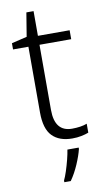

<svg xmlns="http://www.w3.org/2000/svg" viewBox="-97 -705 534 972"><g transform="rotate(-10 170.0 -219.0)"><path d="M238 -39Q260 -39 280 -42Q300 -45 315 -51V-5Q300 1 278 5.5Q256 10 231 10Q164 10 128 -27Q92 -64 92 -148V-486H13V-518L92 -537L112 -659H149V-532H312V-486H149V-151Q149 -39 238 -39ZM254 68Q246 101 227.5 144Q209 187 185 221H152V212Q160 196 169 168.5Q178 141 185.5 111.5Q193 82 196 61H254Z"/></g></svg>

Font: Noto Sans Light
Style: Regular
Weight: 300
Designer: Monotype Design Team
Foundry: Monotype Imaging Inc.
Version: Version 2.007